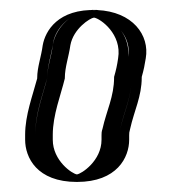

<svg xmlns="http://www.w3.org/2000/svg" viewBox="-20 -734 341 382"><path d="M217 -456V-465C217 -468 218 -471 219 -476C226 -511 242 -540 242 -580C246 -593 248 -603 250 -617C259 -666 222 -706 182 -713C134 -722 92 -685 85 -645C83 -623 74 -602 74 -579C66 -547 50 -506 50 -466V-456C50 -411 89 -372 134 -372C179 -372 217 -411 217 -456ZM89 -577V-579C89 -598 97 -620 100 -643C106 -675 140 -705 179 -698C212 -692 242 -659 235 -620C233 -607 231 -596 227 -582V-580C227 -544 212 -517 204 -480C202 -473 202 -470 202 -465V-456C202 -419 171 -387 134 -387C97 -387 65 -419 65 -456V-466C65 -503 80 -543 89 -577ZM65 -466V-456C65 -419 97 -387 134 -387C171 -387 202 -419 202 -456V-465C202 -470 202 -473 204 -480C212 -517 227 -544 227 -580V-582C231 -596 234 -606 235 -619C239 -659 215 -692 179 -698C140 -705 106 -675 100 -643C97 -620 89 -598 89 -579V-577C80 -543 65 -503 65 -466ZM74 -579C74 -602 82 -624 85 -645C90 -686 136 -721 182 -713C222 -706 259 -666 250 -617C248 -604 245 -593 242 -580C242 -540 226 -510 219 -476C217 -469 217 -469 217 -465V-456C217 -411 179 -372 134 -372C89 -372 50 -411 50 -456V-466C50 -507 65 -545 74 -579ZM109 -578V-579C109 -600 117 -622 120 -644C126 -677 159 -698 167 -699C180 -697 223 -666 215 -618C213 -604 211 -595 207 -581V-580C207 -542 192 -514 184 -478C182 -472 182 -469 182 -465V-456C182 -414 142 -388 133 -387C124 -388 85 -414 85 -456V-466C85 -505 101 -545 109 -578ZM54 -578C45 -544 30 -505 30 -466V-456C30 -421 53 -372 133 -372C213 -372 237 -421 237 -456V-465C237 -470 237 -470 239 -478C247 -514 262 -542 262 -580V-581C266 -595 268 -605 270 -618C278 -664 244 -711 173 -714C95 -717 70 -672 65 -644C62 -621 54 -600 54 -579Z"/></svg>

Font: Blanket
Style: Black
Weight: 900
Foundry: Cannot Into Space Fonts
Version: Version 0.9